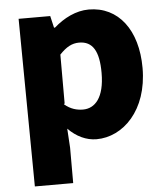

<svg xmlns="http://www.w3.org/2000/svg" viewBox="-58 -639 839 968"><g transform="rotate(-5 361.5 -154.5)"><path d="M79 278H273V99L267 2C308 44 358 68 410 68C544 68 672 -55 672 -270C672 -462 577 -587 427 -587C362 -587 300 -555 250 -511H245L231 -571H71ZM265 -126V-373C299 -409 328 -425 364 -425C433 -425 464 -373 464 -263C464 -137 415 -87 355 -87C325 -87 292 -95 261 -122Z"/></g></svg>

Font: GenEiGothic-pro-Heavy
Style: Bold
Weight: 900
Designer: Ryoko NISHIZUKA (kana & ideographs); Paul D. Hunt (Latin, Greek & Cyrillic); Wenlong ZHANG (bopomofo); Sandoll Communica
Foundry: Adobe Systems Incorporated; o_tamon
Version: Version 1.000.140830